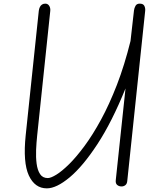

<svg xmlns="http://www.w3.org/2000/svg" viewBox="-20 -1024 864 1054"><path d="M237 10Q171 10 138.2 -61Q105.5 -132 121 -281L193 -965Q194.5 -976.5 198.8 -985.2Q203 -994 210.5 -999Q218 -1004 228.5 -1004Q242.5 -1004 250 -992.2Q257.5 -980.5 256 -964.5L184 -279.5Q180 -242 178.2 -201.5Q176.5 -161 181 -125.8Q185.5 -90.5 199.8 -68.5Q214 -46.5 242.5 -46.5Q259 -46.5 289.5 -65.2Q320 -84 359.8 -123.2Q399.5 -162.5 444.2 -223Q489 -283.5 534.5 -367Q580 -450.5 621.8 -558.2Q663.5 -666 696.5 -799L715.5 -966.5Q717 -979.5 723.8 -991.8Q730.5 -1004 747 -1004Q766 -1004 772.2 -992Q778.5 -980 777 -964.5L678.5 -29.5Q677 -14.5 668 -7.5Q659 -0.5 647 -0.5Q633 -0.5 623.2 -8.8Q613.5 -17 615.5 -35L669 -538.5Q594.5 -354.5 514.8 -232.8Q435 -111 362.5 -50.5Q290 10 237 10Z"/></svg>

Font: Edu NSW ACT Hand
Style: Regular
Weight: 400
Designer: Tina and Corey Anderson, Eben Sorkin, Mirko Velimirovic
Foundry: Sorkin Type Co.
Version: Version 2.000